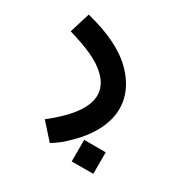

<svg xmlns="http://www.w3.org/2000/svg" viewBox="-110 -407 806 914"><g transform="rotate(-15 293.0 50.0)"><path d="M192.4 235.8C382.3 235.8 508.3 142.6 508.3 -38.1C508.3 -122.1 474.1 -216.3 412.1 -319.3L308.6 -264.6C362.3 -166 388.7 -98.1 388.7 -34.2C388.7 68.4 311.5 114.3 180.7 114.3C138.7 114.3 118.2 111.8 81.1 107.9L74.7 223.1C110.8 232.4 140.1 235.8 192.4 235.8ZM236.8 418.5 320.3 335 236.8 251 152.8 335Z"/></g></svg>

Font: Cascadia Mono SemiBold
Style: Regular
Weight: 600
Monospace: yes
Designer: Aaron Bell
Foundry: Saja Typeworks
Version: Version 2404.023